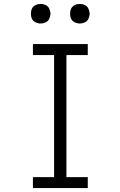

<svg xmlns="http://www.w3.org/2000/svg" viewBox="-20 -960 615 980"><path d="M148 0V-56H256V-679H148V-735H428V-679H319V-56H428V0ZM188 -840Q174 -840 161.5 -846Q149 -852 143 -864Q138 -875 138 -886V-894Q138 -905 143 -916Q149 -928 161.5 -934Q174 -940 188 -940Q201 -940 213.5 -934Q226 -928 231.5 -915.5Q237 -903 238 -890Q237 -877 231.5 -864.5Q226 -852 213.5 -846Q201 -840 188 -840ZM388 -840Q374 -840 361.5 -846Q349 -852 343 -864Q338 -875 338 -886V-894Q338 -905 343 -916Q349 -928 361.5 -934Q374 -940 388 -940Q401 -940 413.5 -934Q426 -928 431.5 -915.5Q437 -903 438 -890Q437 -877 431.5 -864.5Q426 -852 413.5 -846Q401 -840 388 -840Z"/></svg>

Font: Jozsika Light
Style: Regular
Weight: 300
Monospace: yes
Designer: Belleve Invis
Foundry: Belleve Invis
Version: 2.1.0